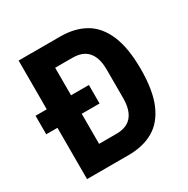

<svg xmlns="http://www.w3.org/2000/svg" viewBox="-159 -839 958 979"><g transform="rotate(-30 320.0 -349.0)"><path d="M78 0V-302H12V-411H78V-698H323Q408 -698 469 -663Q530 -628 563 -551Q596 -474 596 -349Q596 -224 563 -147Q530 -70 469 -35Q408 0 323 0ZM221 -125H323Q363 -125 389.5 -140Q416 -155 430 -186.5Q444 -218 444 -265V-433Q444 -481 430 -512Q416 -543 389.5 -558Q363 -573 323 -573H221V-411H326V-302H221Z"/></g></svg>

Font: IBM Plex Sans Condensed
Style: Bold
Weight: 700
Width: 3
Designer: Mike Abbink, Paul van der Laan, Pieter van Rosmalen
Foundry: Bold Monday
Version: Version 3.201